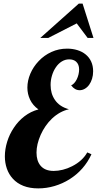

<svg xmlns="http://www.w3.org/2000/svg" viewBox="-20 -1020 535 1058"><path d="M414.1 -1000H435.1L495.1 -811H462.9L402.8 -891.1L246.1 -811H202.1ZM50.8 -35.2Q28.8 -59.1 17.8 -90.8Q6.8 -122.6 6.8 -158.2Q6.8 -197.8 19.5 -239Q32.2 -280.3 56.2 -315.9Q80.6 -353 115 -379.4Q149.4 -405.8 191.9 -417Q160.6 -439.5 145.8 -470.7Q130.9 -502 130.9 -537.1Q130.9 -575.7 147.2 -614Q163.6 -652.3 192.9 -683.1Q223.1 -715.3 263.4 -733.6Q303.7 -752 350.1 -752Q379.9 -752 406.2 -743.9Q432.6 -735.8 451.7 -720.2Q471.7 -704.1 482.4 -680.7Q493.2 -657.2 493.2 -627Q493.2 -605 487.3 -585.9Q481.4 -566.9 471.2 -552.7Q460.9 -538.6 447.3 -530.8Q433.6 -522.9 418.9 -522.9Q391.6 -522.9 372.1 -549.8Q380.4 -552.7 388.7 -561.8Q397 -570.8 403.3 -583.5Q409.2 -595.7 412.6 -609.9Q416 -624 416 -637.2Q416 -665.5 398.9 -680.7Q384.8 -692.9 360.8 -692.9Q339.4 -692.9 320.3 -681.2Q301.3 -669.4 287.6 -648.9Q273.9 -628.9 266.4 -603.5Q258.8 -578.1 258.8 -551.8Q258.8 -504.4 282.2 -470.2Q307.6 -432.1 359.9 -418Q309.1 -406.7 266.1 -366.2Q227.5 -329.1 204.1 -276.9Q181.2 -224.6 181.2 -179.2Q181.2 -133.8 203.1 -107.4Q227.5 -78.1 275.9 -78.1Q299.8 -78.1 326.4 -84.7Q353 -91.3 377.4 -104Q434.1 -132.8 460.9 -180.2L483.9 -169.9Q444.3 -83.5 363.3 -32.2Q324.2 -7.8 280.3 5.1Q236.3 18.1 190.9 18.1Q144 18.1 108.9 4.2Q73.7 -9.8 50.8 -35.2Z"/></svg>

Font: Pattaya
Style: Regular
Weight: 400
Designer: Pablo Impallari / Thai characters Designed by Thanarat Vachiruckul and Suppakit Chalermlarp
Foundry: Pablo Impallari
Version: Version 1.007;September 16, 2023;FontCreator 15.0.0.2934 64-